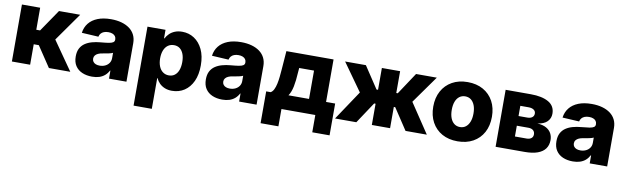

<svg xmlns="http://www.w3.org/2000/svg" viewBox="-45 -1045 5720 1756"><g transform="rotate(10 2815.0 -167.5)"><path d="M50.8 0V-529.3H220.2V-324.7H255.4L395 -529.3H591.8L406.7 -267.1L593.3 0H394.5L267.6 -189.9H220.2V0Z M795.9 9.3Q744.1 9.3 703.9 -8.1Q663.6 -25.4 640.6 -60.1Q617.7 -94.7 617.7 -147.5Q617.7 -191.9 633.5 -222.2Q649.4 -252.4 677.2 -271.2Q705.1 -290 741.5 -300Q777.8 -310.1 819.3 -313.5Q865.7 -317.4 893.8 -322Q921.9 -326.7 934.3 -335.4Q946.8 -344.2 946.8 -360.4V-362.8Q946.8 -379.9 938 -392.1Q929.2 -404.3 912.8 -410.9Q896.5 -417.5 874 -417.5Q850.6 -417.5 833 -410.6Q815.4 -403.8 804.7 -390.9Q793.9 -377.9 790.5 -360.8L635.3 -369.6Q642.1 -421.4 672.1 -459.2Q702.1 -497.1 753.9 -517.8Q805.7 -538.6 877.9 -538.6Q931.6 -538.6 975.3 -526.4Q1019 -514.2 1050.3 -491Q1081.5 -467.8 1098.1 -434.3Q1114.7 -400.9 1114.7 -357.9V0H952.6V-74.2H949.2Q934.6 -46.4 912.8 -27.8Q891.1 -9.3 862.1 0Q833 9.3 795.9 9.3ZM847.2 -102.1Q875.5 -102.1 898.4 -113Q921.4 -124 934.8 -143.8Q948.2 -163.6 948.2 -189.5V-238.8Q941.4 -235.4 931.4 -232.2Q921.4 -229 908.9 -226.6Q896.5 -224.1 883.1 -221.7Q869.6 -219.2 855.5 -216.8Q832 -213.4 814.7 -205.6Q797.4 -197.8 787.6 -185.3Q777.8 -172.9 777.8 -155.3Q777.8 -138.2 786.9 -126.2Q795.9 -114.3 811.3 -108.2Q826.7 -102.1 847.2 -102.1Z M1216.8 204.1V-529.3H1384.3V-450.2H1388.2Q1401.4 -475.6 1422.1 -495.6Q1442.9 -515.6 1472.2 -527.1Q1501.5 -538.6 1539.1 -538.6Q1601.1 -538.6 1650.6 -506.1Q1700.2 -473.6 1729.5 -412.6Q1758.8 -351.6 1758.8 -264.6Q1758.8 -178.2 1730.5 -116.9Q1702.1 -55.7 1652.3 -22.9Q1602.5 9.8 1537.6 9.8Q1500.5 9.8 1471.4 -2Q1442.4 -13.7 1421.6 -34.4Q1400.9 -55.2 1388.7 -82H1386.2V204.1ZM1485.8 -124Q1517.6 -124 1540 -141.1Q1562.5 -158.2 1574.5 -189.9Q1586.4 -221.7 1586.4 -264.6Q1586.4 -308.1 1574.5 -339.4Q1562.5 -370.6 1540.3 -387.7Q1518.1 -404.8 1485.8 -404.8Q1453.6 -404.8 1429.9 -387.7Q1406.2 -370.6 1393.6 -339.1Q1380.9 -307.6 1380.9 -264.6Q1380.9 -222.2 1393.6 -190.4Q1406.2 -158.7 1430.2 -141.4Q1454.1 -124 1485.8 -124Z M2004.4 9.3Q1952.6 9.3 1912.4 -8.1Q1872.1 -25.4 1849.1 -60.1Q1826.2 -94.7 1826.2 -147.5Q1826.2 -191.9 1842 -222.2Q1857.9 -252.4 1885.7 -271.2Q1913.6 -290 1950 -300Q1986.3 -310.1 2027.8 -313.5Q2074.2 -317.4 2102.3 -322Q2130.4 -326.7 2142.8 -335.4Q2155.3 -344.2 2155.3 -360.4V-362.8Q2155.3 -379.9 2146.5 -392.1Q2137.7 -404.3 2121.3 -410.9Q2105 -417.5 2082.5 -417.5Q2059.1 -417.5 2041.5 -410.6Q2023.9 -403.8 2013.2 -390.9Q2002.4 -377.9 1999 -360.8L1843.8 -369.6Q1850.6 -421.4 1880.6 -459.2Q1910.6 -497.1 1962.4 -517.8Q2014.2 -538.6 2086.4 -538.6Q2140.1 -538.6 2183.8 -526.4Q2227.5 -514.2 2258.8 -491Q2290 -467.8 2306.6 -434.3Q2323.2 -400.9 2323.2 -357.9V0H2161.1V-74.2H2157.7Q2143.1 -46.4 2121.3 -27.8Q2099.6 -9.3 2070.6 0Q2041.5 9.3 2004.4 9.3ZM2055.7 -102.1Q2084 -102.1 2106.9 -113Q2129.9 -124 2143.3 -143.8Q2156.7 -163.6 2156.7 -189.5V-238.8Q2149.9 -235.4 2139.9 -232.2Q2129.9 -229 2117.4 -226.6Q2105 -224.1 2091.6 -221.7Q2078.1 -219.2 2064 -216.8Q2040.5 -213.4 2023.2 -205.6Q2005.9 -197.8 1996.1 -185.3Q1986.3 -172.9 1986.3 -155.3Q1986.3 -138.2 1995.4 -126.2Q2004.4 -114.3 2019.8 -108.2Q2035.2 -102.1 2055.7 -102.1Z M2388.7 160.6V-134.8H2430.2Q2447.8 -144.5 2459 -167.5Q2470.2 -190.4 2477.1 -221.7Q2483.9 -252.9 2487.5 -288.1Q2491.2 -323.2 2493.7 -357.4L2506.8 -529.3H2944.8V-134.8H3029.3V160.6H2868.7V0H2554.2V160.6ZM2595.7 -134.8H2786.6V-397.9H2648.9L2645.5 -357.4Q2641.1 -277.8 2630.1 -223.6Q2619.1 -169.4 2595.7 -134.8Z M3051.8 0 3234.4 -273.4 3052.2 -529.3H3245.1L3379.4 -326.7H3393.6V-529.3H3563V-326.7H3576.7L3710.9 -529.3H3903.8L3721.7 -273.4L3904.3 0H3706.5L3576.2 -197.3H3563V0H3393.6V-197.3H3380.4L3249.5 0Z M4189.9 11.2Q4107.4 11.2 4046.1 -22.9Q3984.9 -57.1 3951.2 -118.9Q3917.5 -180.7 3917.5 -263.7Q3917.5 -346.2 3951.2 -408Q3984.9 -469.7 4046.1 -504.2Q4107.4 -538.6 4189.9 -538.6Q4272.9 -538.6 4334.2 -504.2Q4395.5 -469.7 4429 -408Q4462.4 -346.2 4462.4 -263.7Q4462.4 -180.7 4429 -118.9Q4395.5 -57.1 4334.2 -22.9Q4272.9 11.2 4189.9 11.2ZM4189.9 -121.1Q4221.2 -121.1 4243.7 -138.4Q4266.1 -155.8 4278.6 -187.7Q4291 -219.7 4291 -263.7Q4291 -308.6 4278.6 -340.3Q4266.1 -372.1 4243.7 -389.2Q4221.2 -406.2 4189.9 -406.2Q4159.7 -406.2 4136.7 -389.2Q4113.8 -372.1 4101.6 -340.3Q4089.4 -308.6 4089.4 -263.7Q4089.4 -219.7 4101.6 -187.7Q4113.8 -155.8 4136.5 -138.4Q4159.2 -121.1 4189.9 -121.1Z M4543 0V-529.3H4776.9Q4881.3 -529.3 4941.9 -494.6Q5002.4 -460 5002.4 -387.7Q5002.4 -345.2 4973.1 -314.9Q4943.8 -284.7 4882.3 -276.4Q4934.1 -273.4 4966.1 -255.1Q4998 -236.8 5012.7 -208.7Q5027.3 -180.7 5027.3 -147.9Q5027.3 -100.6 5003.7 -67.6Q4980 -34.7 4932.4 -17.3Q4884.8 0 4813 0ZM4700.7 -123.5H4808.1Q4836.4 -123.5 4852.5 -136.2Q4868.7 -148.9 4868.7 -171.9Q4868.7 -196.8 4852.5 -210.2Q4836.4 -223.6 4808.1 -223.6H4700.7ZM4700.7 -313.5H4781.7Q4811 -313.5 4827.4 -326.2Q4843.8 -338.9 4843.8 -361.3Q4843.8 -383.3 4825.9 -395.8Q4808.1 -408.2 4776.9 -408.2H4700.7Z M5260.3 9.3Q5208.5 9.3 5168.2 -8.1Q5127.9 -25.4 5105 -60.1Q5082 -94.7 5082 -147.5Q5082 -191.9 5097.9 -222.2Q5113.8 -252.4 5141.6 -271.2Q5169.4 -290 5205.8 -300Q5242.2 -310.1 5283.7 -313.5Q5330.1 -317.4 5358.2 -322Q5386.2 -326.7 5398.7 -335.4Q5411.1 -344.2 5411.1 -360.4V-362.8Q5411.1 -379.9 5402.3 -392.1Q5393.6 -404.3 5377.2 -410.9Q5360.8 -417.5 5338.4 -417.5Q5314.9 -417.5 5297.4 -410.6Q5279.8 -403.8 5269 -390.9Q5258.3 -377.9 5254.9 -360.8L5099.6 -369.6Q5106.4 -421.4 5136.5 -459.2Q5166.5 -497.1 5218.3 -517.8Q5270 -538.6 5342.3 -538.6Q5396 -538.6 5439.7 -526.4Q5483.4 -514.2 5514.6 -491Q5545.9 -467.8 5562.5 -434.3Q5579.1 -400.9 5579.1 -357.9V0H5417V-74.2H5413.6Q5398.9 -46.4 5377.2 -27.8Q5355.5 -9.3 5326.4 0Q5297.4 9.3 5260.3 9.3ZM5311.5 -102.1Q5339.8 -102.1 5362.8 -113Q5385.7 -124 5399.2 -143.8Q5412.6 -163.6 5412.6 -189.5V-238.8Q5405.8 -235.4 5395.8 -232.2Q5385.7 -229 5373.3 -226.6Q5360.8 -224.1 5347.4 -221.7Q5334 -219.2 5319.8 -216.8Q5296.4 -213.4 5279.1 -205.6Q5261.7 -197.8 5252 -185.3Q5242.2 -172.9 5242.2 -155.3Q5242.2 -138.2 5251.2 -126.2Q5260.3 -114.3 5275.6 -108.2Q5291 -102.1 5311.5 -102.1Z"/></g></svg>

Font: Inter 24pt ExtraBold
Style: Regular
Weight: 800
Designer: Rasmus Andersson
Foundry: rsms
Version: Version 4.001;git-66647c0bb